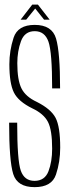

<svg xmlns="http://www.w3.org/2000/svg" viewBox="-20 -784 304 810"><path d="M126 5.5Q53 5.5 35.8 -49.8Q18.5 -105 18.5 -266.5H52.5Q52.5 -106.5 67.8 -63.8Q83 -21 125.5 -21Q169 -21 184.5 -61.5Q200 -102 200 -156.5Q200 -235.5 182.2 -269.8Q164.5 -304 117 -326.5Q57.5 -355.5 38.5 -394Q19.5 -432.5 19.5 -513Q19.5 -570 37.2 -624.5Q55 -679 126.5 -679Q199.5 -679 216.5 -621.2Q233.5 -563.5 233.5 -411H200Q200 -563.5 184.5 -608Q169 -652.5 126.5 -652.5Q84 -652.5 68.5 -610Q53 -567.5 53 -517.5Q53 -446.5 70.5 -411.2Q88 -376 135.5 -354Q195 -324 214.5 -286.8Q234 -249.5 234 -161.5Q234 -101 216.2 -47.8Q198.5 5.5 126 5.5ZM67 -701 116 -764.5H140L189.5 -701H166L128.5 -748L90.5 -701Z"/></svg>

Font: Anybody Condensed ExtraLight
Style: Regular
Weight: 200
Width: 3
Designer: Tyler Finck
Foundry: Etcetera Type Company
Version: Version 1.010; ttfautohint (v1.8.3) -l 8 -r 50 -G 200 -x 14 